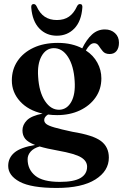

<svg xmlns="http://www.w3.org/2000/svg" viewBox="-20 -680 608 949"><path d="M338.5 -28.5Q440.5 -12 479.2 17.2Q518 46.5 518 99Q518 165 451.5 207Q385 249 260.5 249Q134.5 249 77.5 218.5Q20.5 188 20.5 140Q20.5 100.5 51 74.5Q81.5 48.5 153.5 36.5Q118 23 104.5 6Q91 -11 91 -35.5Q91 -63 112.8 -85.2Q134.5 -107.5 190.5 -118.5Q119.5 -134.5 79 -179.2Q38.5 -224 38.5 -282.5Q38.5 -336.5 66.5 -378.2Q94.5 -420 145.5 -444Q196.5 -468 266.5 -468Q301.5 -468 331.8 -461Q362 -454 386.5 -441Q407.5 -484.5 434.8 -509.5Q462 -534.5 498.5 -534.5Q528.5 -534.5 548.2 -516.5Q568 -498.5 568 -469Q568 -443 556 -428Q544 -413 522 -413Q499.5 -413 488.2 -426.5Q477 -440 468.5 -453.2Q460 -466.5 445.5 -466.5Q434 -466.5 424.2 -457.2Q414.5 -448 404.5 -430.5Q441.5 -406.5 461.2 -370.2Q481 -334 481 -292.5Q481 -239.5 452.5 -198.5Q424 -157.5 374.5 -134.2Q325 -111 262.5 -111Q239 -111 217.5 -114Q198.5 -102.5 198.5 -86.5Q198.5 -75.5 209 -67Q219.5 -58.5 249.8 -49.8Q280 -41 338.5 -28.5ZM244 -442Q206.5 -440.5 185.2 -402Q164 -363.5 168.5 -301Q173 -225 202.2 -180.8Q231.5 -136.5 273.5 -137.5Q311.5 -139 332.5 -177Q353.5 -215 349 -280Q344.5 -354.5 316 -398.8Q287.5 -443 244 -442ZM116.5 107Q116.5 157.5 154 188.2Q191.5 219 276 219Q345 219 377.8 199.8Q410.5 180.5 410.5 144Q410.5 116 380.8 97.8Q351 79.5 267 64.5Q210.5 54.5 176 44Q147 52 131.8 69Q116.5 86 116.5 107ZM261 -581Q297 -581 321 -597.8Q345 -614.5 361 -649.5Q366.5 -660 375 -660Q389 -660 387 -642Q382 -575 347.5 -539.2Q313 -503.5 261 -503.5Q209 -503.5 174.5 -539.2Q140 -575 134.5 -642Q133 -660 146.5 -660Q155 -660 160.5 -649.5Q177 -613 201.8 -597Q226.5 -581 261 -581Z"/></svg>

Font: Fraunces 72pt S000 SemiBold
Style: Regular
Weight: 600
Version: Version 1.000; ttfautohint (v1.8.3)